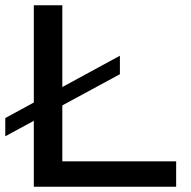

<svg xmlns="http://www.w3.org/2000/svg" viewBox="-20 -707 723 727"><path d="M108 0V-687H216V-96H647V0ZM0 -191V-260L434 -496V-426Z"/></svg>

Font: Archivo Expanded
Style: Regular
Weight: 400
Width: 7
Designer: Hector Gatti
Foundry: Omnibus-Type
Version: Version 2.001